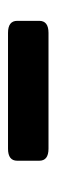

<svg xmlns="http://www.w3.org/2000/svg" viewBox="149 -947 141 479"><g transform="rotate(-90 219.5 -707.5)"><path d="M88 -657Q58 -657 58 -680V-735Q58 -758 88 -758H377Q407 -758 407 -735V-680Q407 -657 377 -657Z"/></g></svg>

Font: OpenDyslexic3
Style: Bold
Weight: 700
Designer: Abelardo Gonzalez
Version: Version 1.000;PS 001.001;hotconv 1.0.56